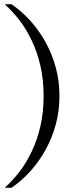

<svg xmlns="http://www.w3.org/2000/svg" viewBox="-20 -770 355 920"><path d="M189 -310Q189 -232 173.5 -165Q158 -98 131.5 -43Q105 12 72 54.5Q39 97 5 127V130H35Q83 97 124.5 51.5Q166 6 197.5 -50.5Q229 -107 247 -172.5Q265 -238 265 -310Q265 -382 247 -447.5Q229 -513 197.5 -569.5Q166 -626 124.5 -671.5Q83 -717 35 -750H5V-747Q39 -717 72 -674.5Q105 -632 131.5 -577Q158 -522 173.5 -455Q189 -388 189 -310Z"/></svg>

Font: Roboto Serif 144pt
Style: Regular
Weight: 400
Version: Version 1.008